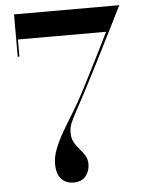

<svg xmlns="http://www.w3.org/2000/svg" viewBox="-54 -793 622 845"><g transform="rotate(-5 257.0 -370.0)"><path d="M237 10Q204.5 10 183.5 -11.5Q162.5 -33 162.5 -80Q162.5 -109.5 175.5 -143.2Q188.5 -177 209.5 -213.8Q230.5 -250.5 254.8 -289.5Q279 -328.5 301 -369.5Q319.5 -404.5 343 -450.8Q366.5 -497 391 -546Q415.5 -595 437 -638.5H47.5V-563H40V-750H505Q505 -750 492 -724Q479 -698 457.8 -655.5Q436.5 -613 411 -562.2Q385.5 -511.5 359.5 -460.8Q333.5 -410 312 -369.5Q288 -324 272.8 -296.5Q257.5 -269 250 -250Q242.5 -231 242.5 -210.5Q242.5 -184 252.5 -166.2Q262.5 -148.5 275.8 -134Q289 -119.5 299 -103.5Q309 -87.5 309 -65Q309 -34.5 291 -12.2Q273 10 237 10Z"/></g></svg>

Font: BodoniModa_28ptMedium
Style: Regular
Weight: 500
Designer: Owen Earl
Foundry: indestructible type
Version: Version 2.004